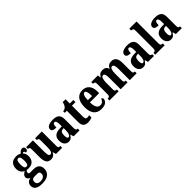

<svg xmlns="http://www.w3.org/2000/svg" viewBox="278 -2249 3973 3973"><g transform="rotate(-45 2264.5 -262.5)"><path d="M196 235Q323 235 384.5 183.5Q446 132 446 44Q446 -26 404 -66Q362 -106 276 -106H180Q140 -106 140 -141Q140 -159 149 -173.5Q158 -188 167 -194Q174 -192 190 -190.5Q206 -189 215 -189Q311 -189 355.5 -239Q400 -289 400 -369Q400 -414 386 -444Q372 -474 352 -494Q357 -498 364 -501.5Q371 -505 381 -505Q390 -505 400 -494Q410 -483 410 -460Q444 -460 457.5 -478.5Q471 -497 471 -521Q471 -544 456.5 -561.5Q442 -579 414 -579Q381 -579 359.5 -560.5Q338 -542 319 -521Q296 -534 272 -541.5Q248 -549 215 -549Q118 -549 73 -500.5Q28 -452 28 -364Q28 -303 55.5 -264Q83 -225 124 -209Q87 -187 63.5 -163Q40 -139 40 -106Q40 -71 62 -52.5Q84 -34 108 -23Q56 -17 24.5 14.5Q-7 46 -7 99Q-7 235 196 235ZM213 -247Q178 -247 167 -279.5Q156 -312 156 -364Q156 -420 167.5 -455Q179 -490 214 -490Q249 -490 260 -455.5Q271 -421 271 -365Q271 -311 260.5 -279Q250 -247 213 -247ZM199 176Q159 176 132 155.5Q105 135 105 96Q105 50 128 33Q151 16 171 16H273Q332 16 332 78Q332 122 298 149Q264 176 199 176Z M684 10Q769 10 806 -72H810L832 0H1011V-53H1003Q980 -53 966.5 -62.5Q953 -72 953 -116V-536H755V-483H758Q780 -483 792.5 -472.5Q805 -462 805 -419V-227Q805 -157 791 -115.5Q777 -74 744 -74Q712 -74 702 -108Q692 -142 692 -215V-536H493V-483H496Q527 -483 535.5 -469.5Q544 -456 544 -413V-188Q544 -87 577 -38.5Q610 10 684 10Z M1199 10Q1244 10 1268 -9Q1292 -28 1320 -69H1328L1347 0H1520V-53H1517Q1489 -53 1478.5 -67.5Q1468 -82 1468 -123V-379Q1468 -473 1422 -511Q1376 -549 1284 -549Q1209 -549 1156 -524.5Q1103 -500 1103 -447Q1103 -380 1223 -380Q1223 -488 1271 -488Q1320 -488 1320 -374V-319L1252 -316Q1069 -309 1069 -153Q1069 -70 1107.5 -30Q1146 10 1199 10ZM1257 -59Q1220 -59 1220 -149Q1220 -203 1235 -231Q1250 -259 1291 -263L1321 -266V-191Q1321 -132 1303.5 -95.5Q1286 -59 1257 -59Z M1757 10Q1804 10 1836 1Q1868 -8 1883 -15V-82Q1856 -73 1821 -73Q1792 -73 1781.5 -93.5Q1771 -114 1771 -159V-473H1875V-536H1771V-660H1687Q1681 -625 1671 -602Q1661 -579 1650 -565Q1638 -549 1616 -535.5Q1594 -522 1561 -520V-473H1622V-148Q1622 -60 1658 -25Q1694 10 1757 10Z M2158 10Q2253 10 2294.5 -28Q2336 -66 2336 -105Q2336 -138 2303 -149Q2289 -112 2263.5 -87Q2238 -62 2195 -62Q2085 -62 2082 -258H2352V-307Q2352 -426 2297 -487.5Q2242 -549 2148 -549Q2046 -549 1989.5 -477.5Q1933 -406 1933 -265Q1933 -134 1989 -62Q2045 10 2158 10ZM2084 -320Q2086 -486 2152 -486Q2180 -486 2193.5 -441.5Q2207 -397 2206 -320Z M2396 0H2664V-53H2662Q2634 -53 2620.5 -64.5Q2607 -76 2607 -118V-309Q2607 -370 2621.5 -417Q2636 -464 2670 -464Q2701 -464 2712.5 -429Q2724 -394 2724 -330V0H2925V-53H2921Q2894 -53 2882.5 -65Q2871 -77 2871 -123V-321Q2871 -379 2886 -421.5Q2901 -464 2935 -464Q2990 -464 2990 -330V0H3192V-53H3189Q3161 -53 3149.5 -65Q3138 -77 3138 -123V-356Q3138 -457 3100.5 -503Q3063 -549 2996 -549Q2897 -549 2865 -462H2861Q2834 -549 2742 -549Q2684 -549 2654.5 -526.5Q2625 -504 2608 -464H2603L2592 -536H2399V-486H2402Q2429 -486 2444 -474.5Q2459 -463 2459 -420V-122Q2459 -77 2444 -65Q2429 -53 2401 -53H2396Z M3377 10Q3422 10 3446 -9Q3470 -28 3498 -69H3506L3525 0H3698V-53H3695Q3667 -53 3656.5 -67.5Q3646 -82 3646 -123V-379Q3646 -473 3600 -511Q3554 -549 3462 -549Q3387 -549 3334 -524.5Q3281 -500 3281 -447Q3281 -380 3401 -380Q3401 -488 3449 -488Q3498 -488 3498 -374V-319L3430 -316Q3247 -309 3247 -153Q3247 -70 3285.5 -30Q3324 10 3377 10ZM3435 -59Q3398 -59 3398 -149Q3398 -203 3413 -231Q3428 -259 3469 -263L3499 -266V-191Q3499 -132 3481.5 -95.5Q3464 -59 3435 -59Z M3736 0H4011V-53H4003Q3978 -53 3963 -67.5Q3948 -82 3948 -125V-760H3736V-707H3746Q3759 -707 3779.5 -696.5Q3800 -686 3800 -646V-125Q3800 -82 3784.5 -67.5Q3769 -53 3746 -53H3736Z M4192 10Q4237 10 4261 -9Q4285 -28 4313 -69H4321L4340 0H4513V-53H4510Q4482 -53 4471.5 -67.5Q4461 -82 4461 -123V-379Q4461 -473 4415 -511Q4369 -549 4277 -549Q4202 -549 4149 -524.5Q4096 -500 4096 -447Q4096 -380 4216 -380Q4216 -488 4264 -488Q4313 -488 4313 -374V-319L4245 -316Q4062 -309 4062 -153Q4062 -70 4100.5 -30Q4139 10 4192 10ZM4250 -59Q4213 -59 4213 -149Q4213 -203 4228 -231Q4243 -259 4284 -263L4314 -266V-191Q4314 -132 4296.5 -95.5Q4279 -59 4250 -59Z"/></g></svg>

Font: Noto Serif ExtraCondensed Extra
Style: Regular
Weight: 800
Width: 3
Designer: Monotype Design Team
Foundry: Monotype Imaging Inc.
Version: Version 1.002